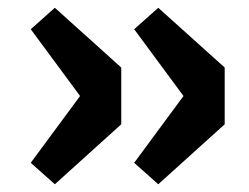

<svg xmlns="http://www.w3.org/2000/svg" viewBox="-20 -499 640 494"><path d="M121.1 -24.9 59.1 -80.1 186 -252 59.1 -423.8 121.1 -479 292 -325.2V-179.2ZM387.2 -24.9 325.2 -80.1 452.1 -252 325.2 -423.8 387.2 -479 558.1 -325.2V-179.2Z"/></svg>

Font: Office Code Pro Bold
Style: Regular
Weight: 700
Designer: Nathan Rutzky & Paul D. Hunt
Foundry: Adobe Systems Incorporated
Version: Version 1.004;PS 001.004;hotconv 1.0.70;makeotf.lib2.5.58329